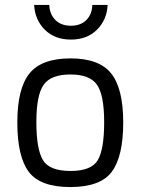

<svg xmlns="http://www.w3.org/2000/svg" viewBox="-20 -746 568 776"><path d="M265 -510Q381 -510 429.5 -449Q478 -388 478 -251Q478 -114 432 -52Q386 10 264 10Q142 10 96 -52Q50 -114 50 -251Q50 -388 99 -449Q148 -510 265 -510ZM265 -55Q349 -55 375 -98.5Q401 -142 401 -252Q401 -362 372 -403.5Q343 -445 264.5 -445Q186 -445 156.5 -403.5Q127 -362 127 -252.5Q127 -143 153.5 -99Q180 -55 265 -55ZM179 -726Q181 -688 204 -665Q227 -642 266.5 -642Q306 -642 329 -665Q352 -688 353 -726H415Q412 -666 372 -626Q332 -586 266.5 -586Q201 -586 161 -626Q121 -666 118 -726Z"/></svg>

Font: Titillium Web[RUS by Daymarius]
Style: Regular
Weight: 400
Designer: Cyrillization by Daymarius
Foundry: Cyrillization by Daymarius
Version: Version 1.002 September 11, 2018